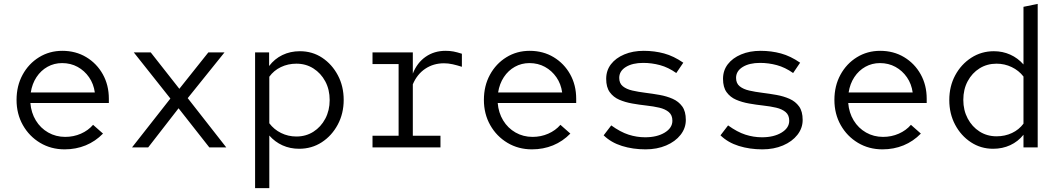

<svg xmlns="http://www.w3.org/2000/svg" viewBox="-20 -757 5440 986"><path d="M312 10Q242 10 186 -23.5Q130 -57 97.5 -114.5Q65 -172 65 -244Q65 -316 96 -373Q127 -430 180.5 -463Q234 -496 300 -496Q369 -496 423 -463.5Q477 -431 508 -375.5Q539 -320 539 -250V-228H136Q140 -178 164 -138.5Q188 -99 227.5 -76.5Q267 -54 315 -54Q358 -54 395.5 -70.5Q433 -87 458 -116L509 -71Q470 -31 420 -10.5Q370 10 312 10ZM138 -282H467Q461 -326 437.5 -360Q414 -394 378.5 -413.5Q343 -433 299 -433Q258 -433 224 -414Q190 -395 167.5 -361Q145 -327 138 -282Z M658 0 855 -251 667 -488H754L901 -301L1050 -488H1133L944 -253L1142 0H1055L897 -201L741 0Z M1290 209V-488H1362V-418Q1390 -455 1430.5 -474.5Q1471 -494 1520 -494Q1584 -494 1634.5 -460.5Q1685 -427 1715 -370.5Q1745 -314 1745 -244Q1745 -174 1714.5 -117Q1684 -60 1632.5 -26.5Q1581 7 1516 7Q1470 7 1431 -10.5Q1392 -28 1363 -61V209ZM1502 -56Q1551 -56 1589.5 -80.5Q1628 -105 1650.5 -147.5Q1673 -190 1673 -243Q1673 -297 1650.5 -339Q1628 -381 1589.5 -405.5Q1551 -430 1502 -430Q1459 -430 1422.5 -412.5Q1386 -395 1363 -363V-124Q1387 -92 1423.5 -74Q1460 -56 1502 -56Z M1893 0V-60H2027V-428H1893V-488H2100V-379Q2122 -435 2166 -465.5Q2210 -496 2268 -496Q2291 -496 2309 -492.5Q2327 -489 2352 -481V-414Q2327 -422 2304.5 -427Q2282 -432 2260 -432Q2206 -432 2164 -404Q2122 -376 2100 -324V-60H2242V0Z M2712 10Q2642 10 2586 -23.5Q2530 -57 2497.5 -114.5Q2465 -172 2465 -244Q2465 -316 2496 -373Q2527 -430 2580.5 -463Q2634 -496 2700 -496Q2769 -496 2823 -463.5Q2877 -431 2908 -375.5Q2939 -320 2939 -250V-228H2536Q2540 -178 2564 -138.5Q2588 -99 2627.5 -76.5Q2667 -54 2715 -54Q2758 -54 2795.5 -70.5Q2833 -87 2858 -116L2909 -71Q2870 -31 2820 -10.5Q2770 10 2712 10ZM2538 -282H2867Q2861 -326 2837.5 -360Q2814 -394 2778.5 -413.5Q2743 -433 2699 -433Q2658 -433 2624 -414Q2590 -395 2567.5 -361Q2545 -327 2538 -282Z M3295 10Q3230 10 3174 -7.5Q3118 -25 3080 -62L3119 -113Q3166 -79 3208 -65.5Q3250 -52 3293 -52Q3354 -52 3393.5 -76Q3433 -100 3433 -137Q3433 -166 3414.5 -181.5Q3396 -197 3366 -204Q3336 -211 3299.5 -215Q3263 -219 3226.5 -225.5Q3190 -232 3160 -245Q3130 -258 3111.5 -283.5Q3093 -309 3093 -352Q3093 -395 3117.5 -427Q3142 -459 3186 -477.5Q3230 -496 3286 -496Q3341 -496 3390.5 -482.5Q3440 -469 3489 -435L3453 -382Q3412 -411 3369.5 -422.5Q3327 -434 3283 -434Q3228 -434 3194 -413Q3160 -392 3160 -357Q3160 -329 3178.5 -314Q3197 -299 3227.5 -292Q3258 -285 3294.5 -280.5Q3331 -276 3367.5 -269.5Q3404 -263 3434.5 -249.5Q3465 -236 3483.5 -210.5Q3502 -185 3502 -141Q3502 -99 3475 -64.5Q3448 -30 3401 -10Q3354 10 3295 10Z M3895 10Q3830 10 3774 -7.5Q3718 -25 3680 -62L3719 -113Q3766 -79 3808 -65.5Q3850 -52 3893 -52Q3954 -52 3993.5 -76Q4033 -100 4033 -137Q4033 -166 4014.5 -181.5Q3996 -197 3966 -204Q3936 -211 3899.5 -215Q3863 -219 3826.5 -225.5Q3790 -232 3760 -245Q3730 -258 3711.5 -283.5Q3693 -309 3693 -352Q3693 -395 3717.5 -427Q3742 -459 3786 -477.5Q3830 -496 3886 -496Q3941 -496 3990.5 -482.5Q4040 -469 4089 -435L4053 -382Q4012 -411 3969.5 -422.5Q3927 -434 3883 -434Q3828 -434 3794 -413Q3760 -392 3760 -357Q3760 -329 3778.5 -314Q3797 -299 3827.5 -292Q3858 -285 3894.5 -280.5Q3931 -276 3967.5 -269.5Q4004 -263 4034.5 -249.5Q4065 -236 4083.5 -210.5Q4102 -185 4102 -141Q4102 -99 4075 -64.5Q4048 -30 4001 -10Q3954 10 3895 10Z M4512 10Q4442 10 4386 -23.5Q4330 -57 4297.5 -114.5Q4265 -172 4265 -244Q4265 -316 4296 -373Q4327 -430 4380.5 -463Q4434 -496 4500 -496Q4569 -496 4623 -463.5Q4677 -431 4708 -375.5Q4739 -320 4739 -250V-228H4336Q4340 -178 4364 -138.5Q4388 -99 4427.5 -76.5Q4467 -54 4515 -54Q4558 -54 4595.5 -70.5Q4633 -87 4658 -116L4709 -71Q4670 -31 4620 -10.5Q4570 10 4512 10ZM4338 -282H4667Q4661 -326 4637.5 -360Q4614 -394 4578.5 -413.5Q4543 -433 4499 -433Q4458 -433 4424 -414Q4390 -395 4367.5 -361Q4345 -327 4338 -282Z M5080 7Q5017 7 4966 -26.5Q4915 -60 4885 -116.5Q4855 -173 4855 -243Q4855 -314 4885.5 -370.5Q4916 -427 4968 -460.5Q5020 -494 5084 -494Q5129 -494 5168 -476.5Q5207 -459 5236 -426V-722L5309 -737V0H5236V-65Q5208 -30 5168 -11.5Q5128 7 5080 7ZM5098 -57Q5141 -57 5177 -74Q5213 -91 5236 -122V-364Q5212 -395 5175.5 -412.5Q5139 -430 5098 -430Q5049 -430 5010.5 -406Q4972 -382 4949.5 -340Q4927 -298 4927 -244Q4927 -191 4949.5 -148.5Q4972 -106 5010.5 -81.5Q5049 -57 5098 -57Z"/></svg>

Font: Red Hat Mono
Style: Regular
Weight: 400
Designer: Pentagram, MCKL
Foundry: Pentagram, MCKL
Version: Version 1.023